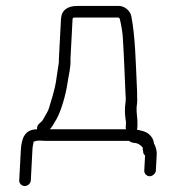

<svg xmlns="http://www.w3.org/2000/svg" viewBox="-20 -506 597 646"><path d="M83.7 101 89 0C89.3 -6.7 90 -12.7 90.9 -18L93.6 -30H95.6C100.3 -32 105.7 -33 111.7 -33C121 -32.3 129 -32 135.7 -32H414.7C419.4 -27.1 424.7 -26.3 432.3 -25C443.9 -25 454.7 -16.8 460.5 -9C460.4 -7 460.4 -7 460.2 -4L461.8 4C461.5 9.3 463.6 13.7 468.1 17L465.4 68C464.9 77.7 473.4 87 483.4 87C493.5 87 503.9 77.7 504.4 68L507.3 13C508 -0.8 502.8 -15.4 497.3 -25C497.4 -26 497.4 -26 497.5 -28C495.3 -38 490.1 -46.7 481.8 -54C470.1 -64 461.1 -64.8 444.6 -69C443.3 -69 442 -69.3 440.7 -70C441.4 -72 441.9 -74.3 442 -77L442.5 -85C443.6 -106 438.5 -124.2 439.6 -145C439.8 -149.7 440.5 -155 441.4 -161C441.8 -167.7 441.8 -174 441.4 -180L441.3 -197C440.8 -207 440.8 -207 440.4 -217C436.6 -297.2 435.1 -384 421.7 -452C418.7 -468.8 399.5 -486 380.5 -486H240.5C208 -486 186.8 -473.1 185.1 -441L178 -305C178.5 -301.7 178.2 -297 177.3 -291C175 -274.2 173.4 -267.8 171.2 -251C169.6 -240 169.6 -240 168 -229C164.6 -206.8 151.3 -162.4 144.4 -141C140.8 -129.2 130.5 -115 125.5 -105C119.6 -91.9 102.6 -89.9 104.7 -71C63.5 -71 52.2 -41 50 0L44.7 101C44.2 111.3 53.1 120 63.2 120C73.4 120 83.2 111.3 83.7 101ZM383.2 -442C388.3 -419.9 393.7 -391.8 394.1 -365C397.5 -313.2 399.6 -245.2 402.1 -193L403.2 -176C402.9 -170 402.9 -170 402.5 -163C401.5 -156.3 400.9 -150.3 400.6 -145C399.7 -127.1 401.2 -111.3 404 -95L403 -77C402.9 -75 403.2 -73 403.7 -71H147.7C158 -82.1 161.9 -92.7 170.6 -106C186.2 -134.3 201.6 -188.5 206.8 -225C210.8 -252.6 218.8 -280 217.1 -308L224.1 -441C224.2 -442.3 224.6 -444 225.4 -446C228.7 -446.7 232.8 -447 237.4 -447H378.4C379.7 -447 383.2 -443.3 383.2 -442Z"/></svg>

Font: Just Breathe
Style: Obl1
Weight: 400
Foundry: Cannot Into Space Fonts
Version: Version 0.72